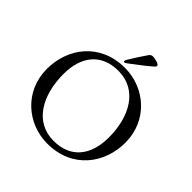

<svg xmlns="http://www.w3.org/2000/svg" viewBox="-218 -1011 1199 1199"><g transform="rotate(45 381.5 -412.0)"><path d="M358 -685C361 -685 367 -687 376 -694C415 -725 467 -761 506 -796C515 -804 519 -808 519 -815C519 -829 475 -838 461 -838C450 -838 441 -835 434 -825C407 -786 381 -746 357 -706C354 -701 352 -695 352 -691C352 -688 354 -685 358 -685ZM377 14C599 14 718 -155 718 -335C718 -532 562 -664 386 -664C164 -664 45 -495 45 -315C45 -118 201 14 377 14ZM392 -26C225 -26 141 -179 141 -365C141 -521 219 -622 370 -622C537 -622 622 -471 622 -286C622 -129 545 -26 392 -26Z"/></g></svg>

Font: Garamond-Math
Style: Regular
Weight: 400
Version: Version 2019-08-16